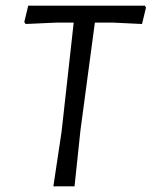

<svg xmlns="http://www.w3.org/2000/svg" viewBox="-20 -660 537 680"><path d="M493 -640 497 -633 483 -575 379 -580H316L265 -199L244 0H169L198 -193L241 -580H180L71 -575L66 -582L80 -640Z"/></svg>

Font: Alegreya Sans
Style: Italic
Weight: 400
Italic angle: -7°
Designer: Juan Pablo del Peral
Foundry: Huerta Tipografica
Version: Version 2.007